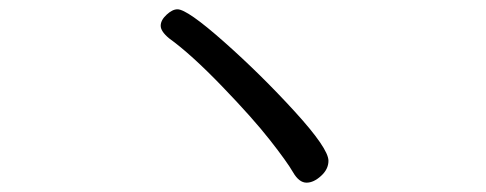

<svg xmlns="http://www.w3.org/2000/svg" viewBox="-20 -559 1040 411"><path d="M636.2 -168Q620.1 -168 607.2 -190.4Q594.2 -212.9 557.6 -259.5Q521 -306.2 455.1 -374.5Q389.2 -442.9 341.8 -477.1Q323.7 -492.2 324 -504.2Q324.2 -516.1 336.7 -527.6Q349.1 -539.1 359.9 -539.1Q380.9 -539.1 459.5 -469.5Q538.1 -399.9 610.6 -320.6Q683.1 -241.2 683.1 -214.8Q683.1 -196.8 667.2 -182.4Q651.4 -168 636.2 -168Z"/></svg>

Font: LXGW WenKai Screen R
Style: Regular
Weight: 400
Designer: Fontworks Inc.
Version: Version 1.235;May 31, 2022